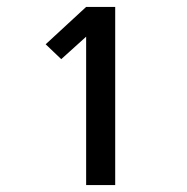

<svg xmlns="http://www.w3.org/2000/svg" viewBox="-20 -858 540 555"><path d="M229 -323V-752L157 -687L112 -730L229 -838H313V-323Z"/></svg>

Font: Iosevka Term Curly Semibold
Style: Regular
Weight: 600
Designer: Belleve Invis
Foundry: Belleve Invis
Version: Version 32.3.0